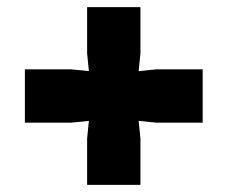

<svg xmlns="http://www.w3.org/2000/svg" viewBox="-20 -545 640 540"><path d="M550 -200V-350H420L370 -345L375 -395V-525H225V-395L230 -345L180 -350H50V-200H180L230 -205L225 -155V-25H375V-155L370 -205L420 -200Z"/></svg>

Font: Millimetre
Style: Bold
Weight: 800
Designer: Jérémy Landes
Version: Version 1.0